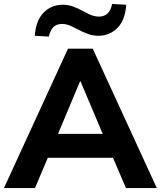

<svg xmlns="http://www.w3.org/2000/svg" viewBox="-30 -951 813 971"><path d="M-10 0 314 -705H439L763 0H607L523 -196L585 -153H168L230 -196L147 0ZM375 -540 247 -235 220 -274H533L506 -235L377 -540ZM217 -766 146 -770Q151 -846 190 -886.5Q229 -927 288 -927Q313 -927 337 -919Q361 -911 392 -894Q422 -877 439 -872Q456 -867 469 -867Q498 -867 514.5 -883.5Q531 -900 537 -931L608 -927Q604 -851 564.5 -810.5Q525 -770 467 -770Q441 -770 415.5 -779Q390 -788 360 -804Q333 -819 316.5 -824.5Q300 -830 285 -830Q256 -830 240 -814Q224 -798 217 -766Z"/></svg>

Font: Nunito Sans 12pt ExtraLight ExtraBold
Style: Regular
Weight: 800
Version: Version 3.101;gftools[0.9.27]